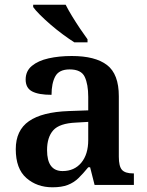

<svg xmlns="http://www.w3.org/2000/svg" viewBox="-20 -786 626 816"><path d="M203 10Q137 10 92 -29.5Q47 -69 47 -152Q47 -232 103 -271Q159 -310 272 -314L355 -317V-374Q355 -428 340 -459.5Q325 -491 276 -491Q231 -491 215 -461.5Q199 -432 199 -383Q144 -383 116.5 -397.5Q89 -412 89 -448Q89 -484 115.5 -506Q142 -528 186.5 -538Q231 -548 285 -548Q385 -548 435 -509.5Q485 -471 485 -377V-120Q485 -79 498.5 -64Q512 -49 546 -49H549V0H382L363 -75H355Q333 -48 313.5 -29Q294 -10 268 0Q242 10 203 10ZM246 -59Q296 -59 325.5 -94.5Q355 -130 355 -191V-268L303 -265Q233 -262 206.5 -232.5Q180 -203 180 -148Q180 -59 246 -59ZM296 -606Q274 -620 247.5 -639.5Q221 -659 195.5 -681Q170 -703 150 -723Q130 -743 121 -756V-766H259Q270 -744 286.5 -717Q303 -690 320.5 -664Q338 -638 352 -619V-606Z"/></svg>

Font: Noto Serif Myanmar SemiBold
Style: Regular
Weight: 600
Designer: Ben Mitchell and the Monotype Design Team
Foundry: Monotype Imaging Inc.
Version: Version 2.106; ttfautohint (v1.8.4.7-5d5b)